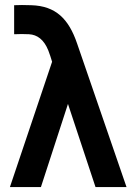

<svg xmlns="http://www.w3.org/2000/svg" viewBox="-20 -754 560 774"><path d="M291 -578C257 -678 205 -730 106 -733C80 -734 55 -734 37 -733V-616C57 -617 78 -617 97 -616C130 -614 157 -595 175 -550C179 -540 187 -516 190 -505L20 0H145L254 -335L365 0H490Z"/></svg>

Font: Fervojo
Style: Bold
Weight: 700
Designer: kohakuno
Version: ver.1.0